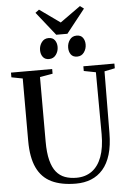

<svg xmlns="http://www.w3.org/2000/svg" viewBox="-70 -1183 838 1242"><g transform="rotate(-5 349.0 -562.0)"><path d="M372.5 9Q277.5 9 214.2 -21.5Q151 -52 119.5 -118.8Q88 -185.5 88 -293V-698.5L15.5 -712.5V-743H283V-712.5L200 -698V-279.5Q200 -206 212.5 -157.5Q225 -109 248.2 -80.8Q271.5 -52.5 304.5 -40.5Q337.5 -28.5 378.5 -28.5Q437 -28.5 478.8 -58.5Q520.5 -88.5 542.8 -147.8Q565 -207 565 -295L563 -697.5L485.5 -712.5V-743H687V-712.5L619 -698.5L616 -299Q615.5 -217.5 598 -159.2Q580.5 -101 548 -63.8Q515.5 -26.5 471.2 -8.8Q427 9 372.5 9ZM268.5 -809Q242 -809 228.8 -827Q215.5 -845 215.5 -871Q215.5 -900 232 -922.2Q248.5 -944.5 276.5 -944.5H277.5Q304 -944.5 317.2 -926.5Q330.5 -908.5 330.5 -882.5Q330.5 -854 314 -831.5Q297.5 -809 269.5 -809ZM451 -809Q424 -809 411 -827Q398 -845 398 -871Q398 -900 414.2 -922.2Q430.5 -944.5 458.5 -944.5H459.5Q486.5 -944.5 499.5 -926.5Q512.5 -908.5 512.5 -882.5Q512.5 -854 496.2 -831.5Q480 -809 452 -809ZM328.5 -961.5 207 -1114.5 231.5 -1133 364.5 -1038 497.5 -1133 522 -1114.5 401 -961.5Z"/></g></svg>

Font: Merriweather 96pt
Style: Regular
Weight: 400
Version: Version 2.100